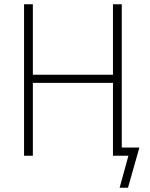

<svg xmlns="http://www.w3.org/2000/svg" viewBox="-20 -725 700 894"><path d="M537 149 578 0H507V-38H629L576 149ZM92 0V-705H133V-377H506V-705H547V0H506V-339H133V0Z"/></svg>

Font: Nunito Sans 10pt Condensed ExtraLight
Style: Regular
Weight: 250
Width: 3
Designer: Vernon Adams
Foundry: Vernon Adams
Version: Version 3.101;gftools[0.9.27]